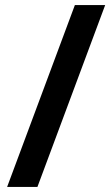

<svg xmlns="http://www.w3.org/2000/svg" viewBox="-20 -734 439 754"><path d="M393 -714 127 0H8L274 -714Z"/></svg>

Font: Noto Sans Nag Mundari SemiBold
Style: Regular
Weight: 600
Version: Version 1.000